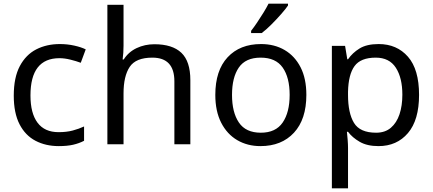

<svg xmlns="http://www.w3.org/2000/svg" viewBox="-20 -786 2358 1046"><path d="M300 10Q229 10 173.5 -19Q118 -48 86.5 -109Q55 -170 55 -265Q55 -364 88 -426Q121 -488 177.5 -517Q234 -546 306 -546Q347 -546 385 -537.5Q423 -529 447 -517L420 -444Q396 -453 364 -461Q332 -469 304 -469Q146 -469 146 -266Q146 -169 184.5 -117.5Q223 -66 299 -66Q343 -66 376.5 -75Q410 -84 438 -97V-19Q411 -5 378.5 2.5Q346 10 300 10Z M653 -537Q653 -497 648 -462H654Q680 -503 724.5 -524Q769 -545 821 -545Q919 -545 968 -498.5Q1017 -452 1017 -349V0H930V-343Q930 -472 810 -472Q720 -472 686.5 -421.5Q653 -371 653 -277V0H565V-760H653Z M1649 -269Q1649 -136 1581.5 -63Q1514 10 1399 10Q1328 10 1272.5 -22.5Q1217 -55 1185 -117.5Q1153 -180 1153 -269Q1153 -402 1220 -474Q1287 -546 1402 -546Q1475 -546 1530.5 -513.5Q1586 -481 1617.5 -419.5Q1649 -358 1649 -269ZM1244 -269Q1244 -174 1281.5 -118.5Q1319 -63 1401 -63Q1482 -63 1520 -118.5Q1558 -174 1558 -269Q1558 -364 1520 -418Q1482 -472 1400 -472Q1318 -472 1281 -418Q1244 -364 1244 -269ZM1549 -756Q1537 -738 1512 -709.5Q1487 -681 1458.5 -652.5Q1430 -624 1406 -606H1348V-618Q1363 -637 1380.5 -663Q1398 -689 1415 -716.5Q1432 -744 1443 -766H1549Z M2043 -546Q2142 -546 2202.5 -477Q2263 -408 2263 -269Q2263 -132 2202.5 -61Q2142 10 2042 10Q1980 10 1939.5 -13.5Q1899 -37 1876 -68H1870Q1872 -51 1874 -25Q1876 1 1876 20V240H1788V-536H1860L1872 -463H1876Q1900 -498 1939 -522Q1978 -546 2043 -546ZM2027 -472Q1945 -472 1911.5 -426Q1878 -380 1876 -286V-269Q1876 -170 1908.5 -116.5Q1941 -63 2029 -63Q2078 -63 2109.5 -90Q2141 -117 2156.5 -163.5Q2172 -210 2172 -270Q2172 -362 2136.5 -417Q2101 -472 2027 -472Z"/></svg>

Font: Noto Sans Pau Cin Hau
Style: Regular
Weight: 400
Designer: Monotype Design Team
Foundry: Monotype Imaging Inc.
Version: Version 2.002; ttfautohint (v1.8.4.7-5d5b)